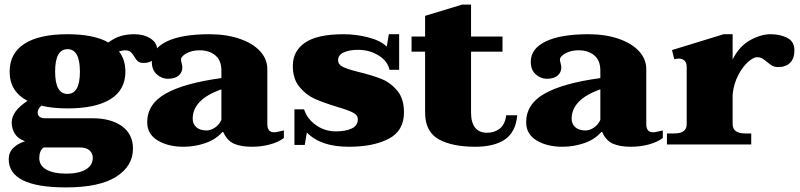

<svg xmlns="http://www.w3.org/2000/svg" viewBox="-20 -629 3485 836"><path d="M664 -414Q664 -386 649 -370.5Q634 -355 606 -355Q589 -355 581 -361.5Q573 -368 565 -382Q557 -396 548.5 -403Q540 -410 523 -410Q516 -410 498 -405Q526 -370 526 -317Q526 -238 461.5 -197.5Q397 -157 274 -157Q208 -157 160 -169Q144 -154 144 -139Q144 -127 152.5 -120.5Q161 -114 177 -114H384Q463 -114 511 -79.5Q559 -45 559 18Q559 94 486 140.5Q413 187 267 187Q18 187 18 64Q18 35 37.5 15.5Q57 -4 89 -14Q58 -25 44.5 -47Q31 -69 31 -96Q31 -145 100 -190Q22 -230 22 -317Q22 -397 86.5 -438.5Q151 -480 274 -480Q389 -480 452 -444Q480 -465 507 -472.5Q534 -480 565 -480Q606 -480 635 -461.5Q664 -443 664 -414ZM328 -317Q328 -415 274 -415Q220 -415 220 -317Q220 -220 274 -220Q328 -220 328 -317ZM151 59Q151 92 182 109.5Q213 127 269 127Q323 127 353.5 109Q384 91 384 58Q384 39 370 26Q356 13 327 13H170Q151 27 151 59Z M621 -97Q621 -176 701.5 -221.5Q782 -267 944 -289V-322Q944 -366 917.5 -388Q891 -410 849 -410Q826 -410 807.5 -403.5Q789 -397 778.5 -387.5Q768 -378 768 -370Q768 -365 771 -353.5Q774 -342 774 -335Q774 -314 758 -300Q742 -286 711 -286Q684 -286 662.5 -305.5Q641 -325 641 -360Q641 -417 706 -448.5Q771 -480 892 -480Q965 -480 1022.5 -460.5Q1080 -441 1112 -406.5Q1144 -372 1144 -328V-89Q1144 -53 1173 -53Q1182 -53 1195.5 -56.5Q1209 -60 1216 -61V-28Q1192 -10 1155 0Q1118 10 1077 10Q1030 10 999.5 -3Q969 -16 952 -54H948Q919 -21 873 -5.5Q827 10 779 10Q712 10 666.5 -17.5Q621 -45 621 -97ZM944 -107V-240Q819 -196 819 -112Q819 -89 835 -75Q851 -61 879 -61Q897 -61 915.5 -73Q934 -85 944 -107Z M1316 -52 1307 2H1262V-153H1304Q1317 -112 1355.5 -84.5Q1394 -57 1442 -57Q1485 -57 1511.5 -69.5Q1538 -82 1538 -110Q1538 -128 1516.5 -139Q1495 -150 1447 -164Q1388 -182 1350 -199Q1312 -216 1283.5 -251Q1255 -286 1255 -342Q1255 -407 1308.5 -443.5Q1362 -480 1477 -480Q1529 -480 1582.5 -466.5Q1636 -453 1664 -426L1673 -480H1718V-325H1676Q1668 -363 1628.5 -387.5Q1589 -412 1539 -412Q1500 -412 1476 -400.5Q1452 -389 1452 -367Q1452 -348 1473.5 -337.5Q1495 -327 1544 -315Q1602 -301 1641.5 -285Q1681 -269 1710 -234Q1739 -199 1739 -140Q1739 -59 1672 -24.5Q1605 10 1500 10Q1438 10 1393 -5Q1348 -20 1316 -52Z M2232 -127Q2226 -55 2179.5 -22.5Q2133 10 2049 10Q1948 10 1889.5 -23Q1831 -56 1831 -139V-404H1772V-470H1831V-560L1992 -609H2031V-470H2168V-404H2031V-139Q2031 -96 2048.5 -73.5Q2066 -51 2101 -51Q2133 -51 2156 -69Q2179 -87 2184 -127Z M2271 -97Q2271 -176 2351.5 -221.5Q2432 -267 2594 -289V-322Q2594 -366 2567.5 -388Q2541 -410 2499 -410Q2476 -410 2457.5 -403.5Q2439 -397 2428.5 -387.5Q2418 -378 2418 -370Q2418 -365 2421 -353.5Q2424 -342 2424 -335Q2424 -314 2408 -300Q2392 -286 2361 -286Q2334 -286 2312.5 -305.5Q2291 -325 2291 -360Q2291 -417 2356 -448.5Q2421 -480 2542 -480Q2615 -480 2672.5 -460.5Q2730 -441 2762 -406.5Q2794 -372 2794 -328V-89Q2794 -53 2823 -53Q2832 -53 2845.5 -56.5Q2859 -60 2866 -61V-28Q2842 -10 2805 0Q2768 10 2727 10Q2680 10 2649.5 -3Q2619 -16 2602 -54H2598Q2569 -21 2523 -5.5Q2477 10 2429 10Q2362 10 2316.5 -17.5Q2271 -45 2271 -97ZM2594 -107V-240Q2469 -196 2469 -112Q2469 -89 2485 -75Q2501 -61 2529 -61Q2547 -61 2565.5 -73Q2584 -85 2594 -107Z M3439 -410Q3439 -374 3420 -355.5Q3401 -337 3370 -337Q3353 -337 3343 -342.5Q3333 -348 3319 -360Q3307 -370 3298 -375Q3289 -380 3276 -380Q3261 -380 3237.5 -359.5Q3214 -339 3194.5 -302Q3175 -265 3170 -218V-89Q3170 -48 3224 -48H3251V0H2884V-48H2916Q2970 -48 2970 -88V-337Q2970 -357 2960 -365.5Q2950 -374 2935 -374Q2930 -374 2916 -371L2906 -411L3131 -480H3170V-370Q3199 -428 3246 -454Q3293 -480 3336 -480Q3377 -480 3408 -464Q3439 -448 3439 -410Z"/></svg>

Font: Taviraj Black
Style: Regular
Weight: 900
Designer: Katatrad Team
Foundry: CadsonDemak
Version: Version 1.001